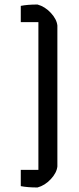

<svg xmlns="http://www.w3.org/2000/svg" viewBox="-20 -733 349 850"><path d="M72 91V19H150V-635H72V-707Q102 -713 146 -713Q179 -704 205 -676Q231 -648 234 -620V4Q231 32 205 60Q179 88 146 97Q102 97 72 91Z"/></svg>

Font: Athiti Medium
Style: Regular
Weight: 500
Designer: CadsonDemak Team
Foundry: CadsonDemak
Version: Version 1.033